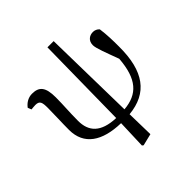

<svg xmlns="http://www.w3.org/2000/svg" viewBox="-227 -849 1246 1246"><g transform="rotate(-45 395.5 -226.5)"><path d="M453 -672H396L387 -32C250 -37 199 -98 199 -194C199 -276 205 -330 205 -404C205 -498 177 -530 112 -530C77 -530 47 -511 28 -485L38 -460C49 -461 64 -463 76 -463C115 -463 120 -443 120 -391C120 -330 116 -263 116 -194C116 -57 217 10 386 14L379 212L388 219L470 199L466 12C643 -5 730 -119 728 -349C728 -402 727 -456 719 -514C708 -527 691 -534 675 -534C645 -534 614 -516 614 -473C614 -445 640 -379 673 -290C660 -116 593 -45 465 -34Z"/></g></svg>

Font: Noto Serif CJK JP Medium
Style: Regular
Weight: 500
Designer: Ryoko NISHIZUKA 西塚涼子 (kana & ideographs); Frank Grießhammer (Latin, Greek & Cyrillic); Wenlong ZHANG 张文龙 (bopomofo); San
Foundry: Adobe Systems Incorporated
Version: Version 1.000;PS 1;hotconv 16.6.53;makeotf.lib2.5.65590